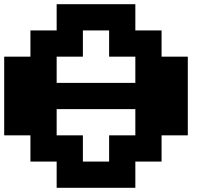

<svg xmlns="http://www.w3.org/2000/svg" viewBox="-20 -1020 1040 915"><path d="M250 -125V-250H125V-375H0V-750H125V-875H250V-1000H625V-875H750V-750H875V-375H750V-250H625V-125ZM250 -625H625V-750H500V-875H375V-750H250ZM375 -250H500V-375H625V-500H250V-375H375Z"/></svg>

Font: Press Start 2P
Style: Regular
Weight: 400
Designer: CodeMan38
Foundry: CodeMan38
Version: Version 3.000